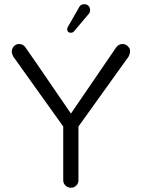

<svg xmlns="http://www.w3.org/2000/svg" viewBox="-20 -884 664 900"><path d="M312.5 -730.5Q321.3 -730.5 327.1 -737.3L395.5 -818.4Q402.3 -825.2 402.3 -836.9Q402.3 -849.6 394.5 -856.9Q386.7 -864.3 375 -864.3Q357.4 -864.3 350.6 -849.6Q350.6 -849.6 300.8 -762.7Q294.9 -752.9 294.9 -748Q294.9 -737.3 302.7 -732.4Q306.6 -730.5 312.5 -730.5ZM347.7 -39.1V-291L583 -619.1Q589.8 -633.8 589.8 -641.1Q589.8 -648.4 588.9 -652.3Q586.9 -660.2 579.1 -667Q569.3 -677.7 554.7 -677.7Q535.2 -677.7 523.4 -660.2L312.5 -351.6Q99.6 -663.1 97.7 -664.1Q86.9 -677.7 69.3 -677.7Q54.7 -677.7 44.9 -667Q35.2 -656.2 35.2 -641.6Q35.2 -632.8 42 -619.1L276.4 -291V-39.1Q276.4 -24.4 287.1 -14.2Q297.9 -3.9 312.5 -3.9Q327.1 -3.9 337.4 -14.2Q347.7 -24.4 347.7 -39.1Z"/></svg>

Font: FakePearl
Style: ExtraLight
Weight: 300
Version: Version 1.2